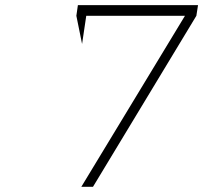

<svg xmlns="http://www.w3.org/2000/svg" viewBox="-20 -719 782 739"><path d="M273.9 -658.2 279.8 -699.2H742.2L735.8 -658.2L337.9 0H293L691.9 -658.2H312L295.9 -549.8Z"/></svg>

Font: Trueno UltraLight
Style: Italic
Weight: 250
Designer: Julieta Ulanovsky
Foundry: Julieta Ulanovsky
Version: Version 3.001b | FøM Fix